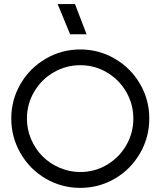

<svg xmlns="http://www.w3.org/2000/svg" viewBox="-20 -911 786 940"><path d="M35.2 -331.1Q35.2 -422.4 80.6 -500.2Q126 -578.1 203.9 -623.5Q281.7 -668.9 373 -668.9Q464.4 -668.9 542.2 -623.5Q620.1 -578.1 665.5 -500.2Q710.9 -422.4 710.9 -331.1Q710.9 -238.8 665.5 -160.4Q620.1 -82 542.5 -36.6Q464.8 8.8 373 8.8Q281.2 8.8 203.6 -36.6Q126 -82 80.6 -160.4Q35.2 -238.8 35.2 -331.1ZM111.8 -330.1Q111.8 -277.3 132.6 -229Q153.3 -180.7 188.5 -145.5Q223.6 -110.4 272 -89.6Q320.3 -68.8 373 -68.8Q443.4 -68.8 503.2 -104Q563 -139.2 597.9 -199.5Q632.8 -259.8 632.8 -330.1Q632.8 -400.9 597.9 -461.2Q563 -521.5 503.2 -556.6Q443.4 -591.8 373 -591.8Q302.7 -591.8 242.4 -556.6Q182.1 -521.5 147 -461.2Q111.8 -400.9 111.8 -330.1ZM262.2 -891.1H347.2L403.8 -743.2H323.2Z"/></svg>

Font: Human Sans
Style: Regular
Weight: 400
Designer: Tim Radville
Foundry: Continuum
Version: Version 1.000;FEAKit 1.0